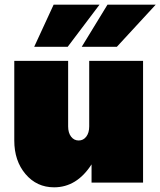

<svg xmlns="http://www.w3.org/2000/svg" viewBox="-20 -780 685 820"><path d="M211 20Q137 20 89 -36.5Q41 -93 41 -180V-520H271V-240Q271 -213 283.5 -196.5Q296 -180 316 -180Q336 -180 348.5 -196.5Q361 -213 361 -240V-520H591V0H371V-78Q308 20 211 20ZM209 -760H405L269 -580H126ZM439 -760H645L479 -580H329Z"/></svg>

Font: Metropolitano Black
Style: Regular
Weight: 900
Designer: Fonts by Alex Slobzheninov & Chris M. Simpson / Changes by Cristiano Sobral
Foundry: Fonts by Alex Slobzheninov & Chris M. Simpson / Changes by Cristiano Sobral
Version: Version 1.00;August 30, 2020;FontCreator 13.0.0.2681 64-bit